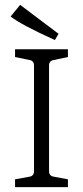

<svg xmlns="http://www.w3.org/2000/svg" viewBox="-20 -771 343 791"><path d="M63 -751 221.2 -631.8 206.1 -606Q64.9 -669.9 23.9 -703.1ZM259.8 -567.9V-536.1L202.1 -523.9Q182.1 -521 182.1 -501V-65.9Q182.1 -45.9 202.1 -43L259.8 -32.2V0H42V-32.2L101.1 -43Q120.1 -45.9 120.1 -65.9V-501Q120.1 -521 101.1 -523.9L42 -536.1V-567.9Z"/></svg>

Font: Yrsa-Light
Style: Regular
Weight: 300
Designer: Anna Giedrys (Yrsa+Rasa design), David Brezina (Yrsa art-direction, Rasa art-direction, design)
Foundry: Rosetta Type Foundry
Version: Version 1.001;PS 1.1;hotconv 1.0.88;makeotf.lib2.5.647800